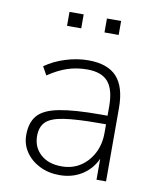

<svg xmlns="http://www.w3.org/2000/svg" viewBox="-79 -743 672 813"><g transform="rotate(10 257.0 -336.0)"><path d="M231 8Q184 8 146 -11Q108 -30 86 -62.5Q64 -95 64 -135Q64 -189 90.5 -219.5Q117 -250 181.5 -262.5Q246 -275 359 -275H389V-315Q389 -387 361 -420Q333 -453 271 -453Q226 -453 186.5 -440Q147 -427 104 -398L84 -434Q122 -461 171.5 -476.5Q221 -492 269 -492Q352 -492 391.5 -449Q431 -406 431 -315V0H390V-90Q369 -44 327.5 -18Q286 8 231 8ZM234 -30Q280 -30 314.5 -52.5Q349 -75 369 -113.5Q389 -152 389 -201V-238H361Q262 -238 207.5 -229.5Q153 -221 131.5 -199.5Q110 -178 110 -139Q110 -91 143.5 -60.5Q177 -30 234 -30ZM315 -620V-680H376V-620ZM154 -620V-680H215V-620Z"/></g></svg>

Font: Nunito Sans ExtraLight
Style: Regular
Weight: 200
Designer: Vernon Adams
Foundry: Vernon Adams
Version: Version 3.006; ttfautohint (v1.8.3)